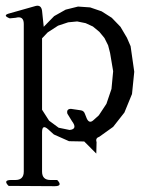

<svg xmlns="http://www.w3.org/2000/svg" viewBox="-24 -513 544 667"><path d="M5.9 132.8Q-14.6 112.3 14.6 112.3H29.3Q58.6 112.3 58.6 83V-429.7Q58.6 -459 30.3 -451.2L9.8 -449.2Q-17.6 -460 9.8 -466.8L99.6 -492.2Q119.1 -497.1 122.1 -475.6L127.9 -419.9L164.1 -457L204.1 -479.5L247.1 -490.2L289.1 -487.3L329.1 -473.6L364.3 -451.2L394.5 -419.9L417 -381.8L429.7 -352.5L442.4 -263.7L434.6 -186.5L408.2 -122.1L369.1 -72.3L321.3 -38.1Q306.6 -33.2 311.5 -19.5L310.5 20.5L268.6 -21.5L215.8 -22.5L163.1 -45.9L143.6 -63.5Q122.1 -83 122.1 -53.7V83Q122.1 112.3 151.4 112.3H174.8Q195.3 133.8 166 133.8ZM212.9 -435.5 177.7 -423.8 141.6 -400.4 122.1 -379.9V-131.8L146.5 -93.8L179.7 -69.3L217.8 -61.5Q247.1 -64.5 225.6 -92.8L217.8 -105.5L210 -118.2Q206.1 -134.8 222.7 -134.8L255.9 -129.9Q267.6 -128.9 271.5 -116.2L277.3 -101.6Q286.1 -82 300.8 -95.7L319.3 -112.3L345.7 -152.3L363.3 -204.1L369.1 -265.6L358.4 -329.1L351.6 -355.5L338.9 -380.9L321.3 -402.3L298.8 -420.9L273.4 -432.6L244.1 -438.5Z"/></svg>

Font: B2 Hana
Style: Regular
Weight: 500
Version: 2020-08-05; (max)